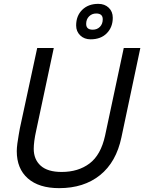

<svg xmlns="http://www.w3.org/2000/svg" viewBox="-20 -960 748 996"><path d="M287 16Q182 16 124.5 -34.5Q67 -85 67 -176Q67 -192 70 -215Q73 -238 77 -260Q81 -282 83 -294L173 -711H259L168 -284Q161 -253 158 -229Q155 -205 155 -188Q155 -133 191 -100.5Q227 -68 300 -68Q386 -68 444.5 -112Q503 -156 525 -256L622 -711H708L610 -248Q583 -119 499 -51.5Q415 16 287 16ZM450 -756Q417 -756 396 -776.5Q375 -797 375 -828Q375 -878 406.5 -909Q438 -940 490 -940Q523 -940 544 -920Q565 -900 565 -868Q565 -819 534 -787.5Q503 -756 450 -756ZM461 -806Q484 -806 498.5 -821Q513 -836 513 -860Q513 -890 479 -890Q457 -890 442 -875Q427 -860 427 -836Q427 -806 461 -806Z"/></svg>

Font: Geist
Style: Italic
Weight: 400
Italic angle: -12°
Designer: Basement.studio, Andrés Briganti, Mateo Zaragoza
Foundry: Basement.studio, Vercel, Andrés Briganti, Guido Ferreyra, Mateo Zaragoza
Version: Version 1.500